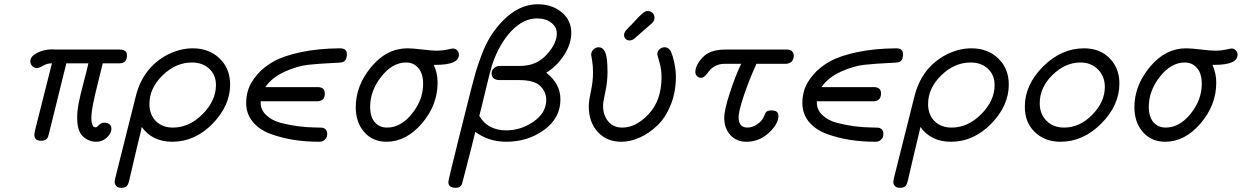

<svg xmlns="http://www.w3.org/2000/svg" viewBox="-20 -664 5860 906"><path d="M123 -375Q123 -397.9 155.5 -414.6Q188 -431.2 227.1 -431.2Q230 -431.2 235.1 -430.7Q240.2 -430.2 243.2 -430.2H543.9Q579.1 -430.2 579.1 -402.8Q579.1 -364.7 543 -365.2H464.8Q459 -340.3 443.6 -279.1Q428.2 -217.8 419.7 -175.8Q411.1 -133.8 411.1 -106.9Q411.1 -83 419.9 -66.9Q427.7 -63 433.1 -63Q436 -63 447 -74Q458 -85 471.2 -85Q481 -85 486.8 -83Q505.9 -76.2 505.9 -57.1Q505.9 -36.1 484.9 -15.6Q463.9 4.9 434.1 4.9Q398.9 4.9 371.6 -20Q344.2 -44.9 344.2 -107.9Q344.2 -141.1 351.1 -176.5Q357.9 -211.9 374 -272.5Q390.1 -333 397 -365.2H293L210.9 -33.2Q208 -22 206.1 -16.6Q204.1 -11.2 196.5 -5.6Q189 0 175.8 0H173.8Q141.6 0 142.1 -27.8Q142.1 -35.6 146 -51.8L225.1 -365.2H223.1Q203.1 -365.2 183.6 -354Q164.1 -342.8 153.8 -342.8Q141.6 -342.8 132.3 -352.3Q123 -361.8 123 -375Z M521 194.8Q521 189.9 522.9 180.2L619.1 -203.1Q652.3 -345.2 772.9 -407.2Q831.1 -436 890.1 -436Q966.3 -436 1016.1 -388.4Q1065.9 -340.8 1065.9 -265.1Q1065.9 -165 982.9 -80.1Q899.9 4.9 793 4.9Q698.7 4.9 648.9 -64.9Q647 -53.7 642.8 -36.9Q638.7 -20 623.8 41.5Q608.9 103 589.8 187Q585 208 577.4 215.1Q569.8 222.2 551.8 222.2Q534.7 222.2 527.8 212.9Q521 203.6 521 194.8ZM685.1 -172.9Q685.1 -123 715.6 -92.5Q746.1 -62 795.9 -62Q873 -62 936 -125.5Q999 -189 999 -262.2Q999 -310.1 967.5 -339.6Q936 -369.1 885.7 -369.1Q809.6 -369.1 747.3 -308.6Q685.1 -248 685.1 -172.9Z M1141.6 -178.2Q1141.6 -212.4 1152.6 -244.6Q1163.6 -276.9 1194.1 -312.5Q1224.6 -348.1 1272.2 -374.5Q1319.8 -400.9 1400.4 -418Q1481 -435.1 1584 -436Q1617.2 -436 1616.7 -408.2Q1616.7 -376 1594.7 -370.1Q1589.8 -368.2 1538.8 -366Q1487.8 -363.8 1435.8 -358.4Q1383.8 -353 1323.7 -325.9Q1263.7 -298.8 1231.9 -252.9H1479Q1513.2 -252.9 1512.7 -222.2Q1512.7 -186 1474.6 -186H1210Q1208 -147.9 1235.4 -121.6Q1262.7 -95.2 1305.2 -84.2Q1347.7 -73.2 1388.2 -68.1Q1428.7 -63 1464.8 -62.5Q1501 -62 1502.9 -61Q1523.9 -55.2 1523.9 -32.2Q1523.9 -25.4 1522 -18.3Q1520 -11.2 1511 -3.2Q1502 4.9 1486.8 4.9Q1423.8 4.9 1367.9 -3.7Q1312 -12.2 1258.3 -31.5Q1204.6 -50.8 1173.1 -88.6Q1141.6 -126.5 1141.6 -178.2Z M1658.7 -158.2Q1658.7 -260.3 1731.7 -348.1Q1804.7 -436 1902.8 -436Q1926.8 -436 1972.7 -430.4Q2018.6 -424.8 2041.5 -424.8Q2067.4 -424.8 2090.1 -429.9Q2112.8 -435.1 2116.7 -435.1Q2128.9 -435.1 2137.2 -426.5Q2145.5 -418 2145.5 -405.8Q2145.5 -357.9 2035.6 -357.9H2026.9Q2044.9 -318.8 2044.9 -273.9Q2044.9 -168 1970.7 -81.5Q1896.5 4.9 1803.7 4.9Q1738.8 4.9 1698.7 -40.8Q1658.7 -86.4 1658.7 -158.2ZM1726.6 -160.2Q1726.6 -112.3 1748.5 -87.2Q1770.5 -62 1806.6 -62Q1871.6 -62 1924.1 -127.4Q1976.6 -192.9 1976.6 -268.1Q1976.6 -316.9 1954.1 -343Q1931.6 -369.1 1896.5 -369.1Q1831.5 -369.1 1779.1 -302.2Q1726.6 -235.4 1726.6 -160.2Z M2095.7 194.8Q2095.7 186 2142.6 -2L2203.6 -245.1Q2217.8 -299.3 2225.1 -324.7Q2232.4 -350.1 2251.5 -402.1Q2270.5 -454.1 2296.1 -494.6Q2321.8 -535.2 2355.5 -568.8Q2429.7 -643.1 2515.6 -644H2516.6Q2584.5 -644 2630.1 -606.4Q2675.8 -568.8 2675.8 -508.8Q2675.8 -457 2642.1 -404.5Q2608.4 -352.1 2557.6 -320.8Q2624.5 -269 2624.5 -194.8Q2624.5 -106.9 2547.6 -51Q2470.7 4.9 2368.7 4.9Q2285.6 4.9 2222.7 -42Q2218.8 -21 2164.6 187Q2161.6 199.2 2159.7 205.1Q2157.7 210.9 2150.1 216.6Q2142.6 222.2 2129.4 222.2Q2095.7 221.7 2095.7 194.8ZM2241.7 -117.2Q2281.7 -49.3 2367.7 -48.8Q2438.5 -48.8 2498 -90.3Q2557.6 -131.8 2557.6 -192.9Q2557.6 -230 2529.5 -258.1Q2501.5 -286.1 2429.7 -286.1H2339.8Q2299.8 -286.1 2299.8 -317.9Q2299.8 -323.7 2302.2 -330.8Q2304.7 -337.9 2314.7 -345.5Q2324.7 -353 2340.8 -353H2436.5Q2510.7 -353 2559.1 -405.5Q2607.4 -458 2607.4 -505.9Q2607.4 -536.6 2581.1 -556.9Q2554.7 -577.1 2513.7 -577.1Q2450.7 -577.1 2394 -518.6Q2337.4 -460 2302.7 -359.9Q2293 -329.1 2270.3 -233.6Q2247.6 -138.2 2241.7 -117.2Z M2758.3 -162.1Q2758.3 -187 2768.3 -232.9Q2778.3 -278.8 2778.3 -321.8Q2778.3 -355 2773.9 -379.4Q2769.5 -403.8 2769.5 -405.8Q2769.5 -419.9 2780.5 -430.4Q2791.5 -440.9 2804.7 -440.9Q2825.7 -440.9 2836.2 -416.5Q2846.7 -392.1 2846.7 -325.2Q2846.7 -276.4 2836.2 -229.7Q2825.7 -183.1 2825.7 -165Q2825.7 -121.1 2849.6 -91.6Q2873.5 -62 2917.5 -62Q2981.4 -62 3041.5 -126.5Q3101.6 -190.9 3101.6 -299.8Q3101.6 -336.9 3091.6 -370.8Q3081.5 -404.8 3081.5 -407.2Q3081.5 -421.4 3091.6 -431.2Q3101.6 -440.9 3116.7 -440.9Q3127.9 -440.9 3135.7 -433.8Q3143.6 -426.8 3146 -420.4Q3148.4 -414.1 3154.3 -397.9Q3169.4 -346.2 3169.4 -303.2Q3169.4 -230 3145 -169.4Q3120.6 -108.9 3082 -72Q3043.5 -35.2 2999 -15.1Q2954.6 4.9 2911.6 4.9Q2842.8 4.9 2800.5 -41.5Q2758.3 -87.9 2758.3 -162.1ZM2924.8 -499Q2924.8 -512.2 2938.5 -525.9Q2949.7 -537.1 2961.2 -549.1Q2972.7 -561 2979 -568.1Q2985.4 -575.2 2992.4 -582.5Q2999.5 -589.8 3003.7 -593.5Q3007.8 -597.2 3012.2 -601.1Q3016.6 -605 3019 -606.4Q3021.5 -607.9 3024.4 -609.4Q3027.3 -610.8 3030 -611.3Q3032.7 -611.8 3036.6 -611.8Q3049.8 -611.8 3059.1 -603Q3068.4 -594.2 3068.4 -580.1Q3068.4 -565.9 3056.4 -554.4Q3044.4 -543 2974.6 -482.9Q2962.4 -473.1 2950.7 -473.1Q2939.5 -473.1 2932.1 -480.5Q2924.8 -487.8 2924.8 -499Z M3261.2 -324.2Q3261.2 -356.4 3295.9 -393.3Q3330.6 -430.2 3403.3 -430.2H3693.4Q3710.4 -430.2 3718 -421.6Q3725.6 -413.1 3725.6 -403.8Q3725.6 -362.8 3683.6 -362.8H3549.3Q3514.2 -284.7 3489.7 -211.9Q3465.3 -139.2 3465.3 -110.8Q3465.3 -62 3507.3 -62Q3529.3 -62 3552.2 -76.9Q3575.2 -91.8 3585.4 -115.2L3587.4 -120.1Q3589.4 -125 3589.8 -126.5Q3590.3 -127.9 3593.3 -132.6Q3596.2 -137.2 3599.4 -138.7Q3602.5 -140.1 3607.9 -141.6Q3613.3 -143.1 3619.6 -143.1Q3653.8 -143.1 3653.3 -117.2Q3653.3 -79.1 3607.9 -37.1Q3562.5 4.9 3502.4 4.9Q3454.6 4.9 3426 -27.1Q3397.5 -59.1 3397.5 -107.9Q3397.5 -145 3424.3 -227.1Q3451.2 -309.1 3477.5 -362.8H3398.4Q3373.5 -362.8 3354.5 -352.3Q3335.4 -341.8 3326.9 -329.8Q3318.4 -317.9 3308.3 -307.4Q3298.3 -296.9 3288.6 -296.9Q3277.3 -296.9 3269.3 -304.4Q3261.2 -312 3261.2 -324.2Z M3766.1 -178.2Q3766.1 -212.4 3777.1 -244.6Q3788.1 -276.9 3818.6 -312.5Q3849.1 -348.1 3896.7 -374.5Q3944.3 -400.9 4024.9 -418Q4105.5 -435.1 4208.5 -436Q4241.7 -436 4241.2 -408.2Q4241.2 -376 4219.2 -370.1Q4214.4 -368.2 4163.3 -366Q4112.3 -363.8 4060.3 -358.4Q4008.3 -353 3948.2 -325.9Q3888.2 -298.8 3856.4 -252.9H4103.5Q4137.7 -252.9 4137.2 -222.2Q4137.2 -186 4099.1 -186H3834.5Q3832.5 -147.9 3859.9 -121.6Q3887.2 -95.2 3929.7 -84.2Q3972.2 -73.2 4012.7 -68.1Q4053.2 -63 4089.4 -62.5Q4125.5 -62 4127.4 -61Q4148.4 -55.2 4148.4 -32.2Q4148.4 -25.4 4146.5 -18.3Q4144.5 -11.2 4135.5 -3.2Q4126.5 4.9 4111.3 4.9Q4048.3 4.9 3992.4 -3.7Q3936.5 -12.2 3882.8 -31.5Q3829.1 -50.8 3797.6 -88.6Q3766.1 -126.5 3766.1 -178.2Z M4195.3 194.8Q4195.3 189.9 4197.3 180.2L4293.5 -203.1Q4326.7 -345.2 4447.3 -407.2Q4505.4 -436 4564.5 -436Q4640.6 -436 4690.4 -388.4Q4740.2 -340.8 4740.2 -265.1Q4740.2 -165 4657.2 -80.1Q4574.2 4.9 4467.3 4.9Q4373 4.9 4323.2 -64.9Q4321.3 -53.7 4317.1 -36.9Q4313 -20 4298.1 41.5Q4283.2 103 4264.2 187Q4259.3 208 4251.7 215.1Q4244.1 222.2 4226.1 222.2Q4209 222.2 4202.1 212.9Q4195.3 203.6 4195.3 194.8ZM4359.4 -172.9Q4359.4 -123 4389.9 -92.5Q4420.4 -62 4470.2 -62Q4547.4 -62 4610.4 -125.5Q4673.3 -189 4673.3 -262.2Q4673.3 -310.1 4641.8 -339.6Q4610.4 -369.1 4560.1 -369.1Q4483.9 -369.1 4421.6 -308.6Q4359.4 -248 4359.4 -172.9Z M4815.9 -160.2Q4815.9 -264.2 4902.1 -350.1Q4988.3 -436 5095.2 -436Q5170.4 -436 5216.3 -388.9Q5262.2 -341.8 5262.2 -270Q5262.2 -167 5176.8 -81.1Q5091.3 4.9 4983.9 4.9Q4910.6 4.9 4863.3 -40.5Q4815.9 -85.9 4815.9 -160.2ZM4886.2 -176.8Q4886.2 -126 4918.2 -94Q4950.2 -62 5001 -62Q5075.2 -62 5134.3 -122.6Q5193.4 -183.1 5193.4 -253.9Q5193.4 -303.7 5161.1 -336.4Q5128.9 -369.1 5078.1 -369.1Q5006.3 -369.1 4946.3 -310.1Q4886.2 -251 4886.2 -176.8Z M5333 -158.2Q5333 -260.3 5406 -348.1Q5479 -436 5577.1 -436Q5601.1 -436 5647 -430.4Q5692.9 -424.8 5715.8 -424.8Q5741.7 -424.8 5764.4 -429.9Q5787.1 -435.1 5791 -435.1Q5803.2 -435.1 5811.5 -426.5Q5819.8 -418 5819.8 -405.8Q5819.8 -357.9 5710 -357.9H5701.2Q5719.2 -318.8 5719.2 -273.9Q5719.2 -168 5645 -81.5Q5570.8 4.9 5478 4.9Q5413.1 4.9 5373 -40.8Q5333 -86.4 5333 -158.2ZM5400.9 -160.2Q5400.9 -112.3 5422.9 -87.2Q5444.8 -62 5481 -62Q5545.9 -62 5598.4 -127.4Q5650.9 -192.9 5650.9 -268.1Q5650.9 -316.9 5628.4 -343Q5606 -369.1 5570.8 -369.1Q5505.9 -369.1 5453.4 -302.2Q5400.9 -235.4 5400.9 -160.2Z"/></svg>

Font: CMU Typewriter Text
Style: Italic
Weight: 500
Italic angle: -14.04°
Version: Version 0.7.0